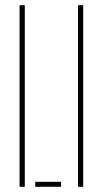

<svg xmlns="http://www.w3.org/2000/svg" viewBox="-20 -716 394 736"><path d="M55 0V-696H75V0ZM115 0V-19H214V0Z M279 0V-696H299V0Z"/></svg>

Font: Big Shoulders Stencil Display SC Thin
Style: Regular
Weight: 100
Designer: Patric King
Foundry: XO Type Co
Version: Version 2.001